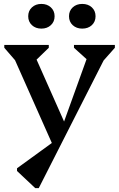

<svg xmlns="http://www.w3.org/2000/svg" viewBox="-20 -714 611 985"><path d="M264.3 60.9 37.5 -449.3H74.3V-385.3L2 -468.9V-483.6H230.3V-468.9L160.6 -401.3H149.8V-448.4L326.2 -51.1L293.3 -47.8L441.8 -459.7V-403.9H431.4L359.5 -468.9V-483.6H569.3V-468.9L497.9 -388.3V-449.3H534.7L178.9 251H160.7L67.3 163.2V149.3L266.4 4.7ZM192.3 -567.2Q162.8 -567.2 143.7 -584.9Q124.7 -602.7 124.7 -630.6Q124.7 -658.5 143.8 -676.2Q162.9 -693.9 192.3 -693.9Q221.8 -693.9 240.9 -676.2Q260.1 -658.5 260.1 -630.6Q260.1 -602.7 240.9 -584.9Q221.8 -567.2 192.3 -567.2ZM401.8 -567.2Q372.3 -567.2 353.1 -584.9Q334 -602.7 334 -630.6Q334 -658.5 353.1 -676.2Q372.3 -693.9 401.8 -693.9Q432.2 -693.9 451.2 -676.2Q470.2 -658.5 470.2 -630.6Q470.2 -602.7 451.2 -584.9Q432.2 -567.2 401.8 -567.2Z"/></svg>

Font: Platypi Light
Style: Regular
Weight: 300
Designer: David Sargent
Foundry: Bolt Cutter Type
Version: Version 1.200